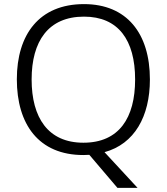

<svg xmlns="http://www.w3.org/2000/svg" viewBox="-20 -745 812 935"><path d="M710 -358C710 -583 597 -725 389 -725C171 -725 62 -577 62 -359C62 -140 168 10 386 10C396 10 406 9 415 9L552 170H650L489 -4C635 -44 710 -178 710 -358ZM134 -358C134 -544 215 -664 389 -664C556 -664 638 -550 638 -358C638 -171 560 -50 386 -50C214 -50 134 -172 134 -358Z"/></svg>

Font: Noto Sans Thaana Light
Style: Regular
Weight: 300
Designer: David Williams
Foundry: Google Inc.
Version: Version 3.001